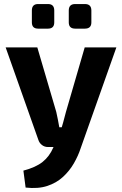

<svg xmlns="http://www.w3.org/2000/svg" viewBox="-20 -729 606 952"><path d="M557 -494 380 6Q368 43 346.5 80.5Q325 118 292.5 148Q260 178 214.5 193Q169 208 107 201L96 117Q157 101 191 74Q225 47 244 3L275 -66Q284 -88 292.5 -119.5Q301 -151 307 -174L400 -494ZM165 -494 259 -174Q263 -155 267 -136Q271 -117 274 -98H301L254 0H218Q201 0 188 -10Q175 -20 170 -36L8 -494ZM401 -709Q433 -709 433 -677V-618Q433 -587 401 -587H353Q321 -587 321 -618V-677Q321 -709 353 -709ZM218 -709Q249 -709 249 -677V-618Q249 -587 218 -587H169Q138 -587 138 -618V-677Q138 -709 169 -709Z"/></svg>

Font: Exo 2
Style: Bold
Weight: 700
Designer: Natanael Gama
Foundry: Natanael Gama
Version: Version 2.010